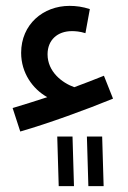

<svg xmlns="http://www.w3.org/2000/svg" viewBox="-20 -395 437 654"><path d="M49 53C143 26 275 -22 365 -59L334 -137C302 -124 268 -111 233 -98C191 -113 142 -151 142 -210C142 -259 176 -289 225 -289C236 -289 252 -288 271 -282L286 -364C262 -372 239 -375 217 -375C127 -375 52 -312 52 -215C52 -147 91 -92 141 -64C99 -50 59 -38 23 -27ZM281 239H333L328 70H276ZM180 239H232L227 70H175Z"/></svg>

Font: Noto Sans Arabic Cond Med
Style: Regular
Weight: 500
Width: 3
Designer: Monotype Design Team, Nadine Chahine, Nizar Qandah and Khaled Hosny
Foundry: Monotype Imaging Inc.
Version: Version 2.012